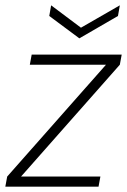

<svg xmlns="http://www.w3.org/2000/svg" viewBox="-31 -701 477 721"><path d="M-11 0 -4 -38 367 -458H81L88 -496H426L419 -458L48 -38H346L339 0ZM419 -681 412 -641 267 -557 154 -641 161 -681 273 -597Z"/></svg>

Font: DM Sans 28pt ExtraLight
Style: Italic
Weight: 250
Italic angle: -10°
Version: Version 4.004;gftools[0.9.30]